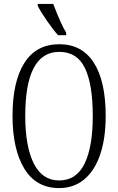

<svg xmlns="http://www.w3.org/2000/svg" viewBox="-20 -951 605 981"><path d="M44 -359Q44 -534 104.5 -629.5Q165 -725 283 -725Q399 -725 459.5 -630.5Q520 -536 520 -358Q520 -245 492 -162Q464 -79 410.5 -34.5Q357 10 282 10Q165 10 104.5 -89Q44 -188 44 -359ZM454 -358Q454 -520 414 -603Q374 -686 283 -686Q109 -686 109 -358Q109 -203 152.5 -116Q196 -29 282 -29Q370 -29 412 -114.5Q454 -200 454 -358ZM318 -784V-771H292H277Q252 -798 219 -846Q186 -894 173 -921V-931H238H252Q292 -826 318 -784Z"/></svg>

Font: Noto Serif CondLight
Style: Regular
Weight: 300
Width: 3
Designer: Monotype Design Team
Foundry: Monotype Imaging Inc.
Version: Version 1.001